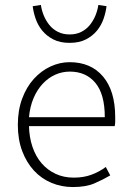

<svg xmlns="http://www.w3.org/2000/svg" viewBox="-20 -743 523 775"><path d="M274 12Q228 12 187.5 -5Q147 -22 117 -54.5Q87 -87 69.5 -133.5Q52 -180 52 -239Q52 -298 69.5 -345Q87 -392 116.5 -424.5Q146 -457 183.5 -474.5Q221 -492 261 -492Q347 -492 396 -434Q445 -376 445 -270Q445 -261 445 -252Q445 -243 443 -234H97Q98 -189 111 -150.5Q124 -112 147.5 -84.5Q171 -57 204 -41.5Q237 -26 278 -26Q317 -26 348.5 -37.5Q380 -49 407 -69L425 -35Q396 -18 361.5 -3Q327 12 274 12ZM97 -270H403Q403 -363 365 -408.5Q327 -454 262 -454Q231 -454 203 -441.5Q175 -429 152.5 -405Q130 -381 115.5 -347Q101 -313 97 -270ZM261 -570Q222 -570 195 -584Q168 -598 150.5 -619.5Q133 -641 124 -667Q115 -693 112 -718L145 -723Q148 -702 156.5 -681Q165 -660 179 -642.5Q193 -625 213.5 -614.5Q234 -604 261 -604Q288 -604 308.5 -614.5Q329 -625 343 -642.5Q357 -660 365.5 -681Q374 -702 377 -723L410 -718Q407 -693 398 -667Q389 -641 371.5 -619.5Q354 -598 327 -584Q300 -570 261 -570Z"/></svg>

Font: Giro Light
Style: Regular
Weight: 300
Designer: Paul D. Hunt
Foundry: Adobe Systems Incorporated
Version: Version 1.000;PS 1.0;hotconv 1.0.88;makeotf.lib2.5.647800